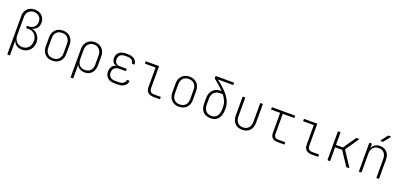

<svg xmlns="http://www.w3.org/2000/svg" viewBox="26 -2013 7147 3421"><g transform="rotate(20 3600.0 -302.5)"><path d="M110 180V-550Q110 -607 134 -649.5Q158 -692 200.5 -716Q243 -740 299 -740Q356 -740 399 -717Q442 -694 466 -653Q490 -612 490 -558Q490 -500 456.5 -457Q423 -414 370 -403V-400Q416 -392 451 -364Q486 -336 506 -295Q526 -254 526 -204Q526 -141 500 -92.5Q474 -44 428 -17Q382 10 323 10Q260 10 217 -21Q174 -52 160 -104V180ZM317 -35Q387 -35 430.5 -82.5Q474 -130 474 -206Q474 -282 429 -329Q384 -376 312 -376H265V-420H299Q362 -420 401 -458.5Q440 -497 440 -558Q440 -619 401 -657Q362 -695 299 -695Q238 -695 199 -655Q160 -615 160 -550V-203Q160 -128 203.5 -81.5Q247 -35 317 -35Z M900 10Q812 10 758.5 -44.5Q705 -99 705 -190V-360Q705 -451 758.5 -505.5Q812 -560 900 -560Q989 -560 1042 -505.5Q1095 -451 1095 -360V-190Q1095 -99 1042 -44.5Q989 10 900 10ZM900 -34Q969 -34 1007 -75Q1045 -116 1045 -190V-360Q1045 -434 1006.5 -475Q968 -516 900 -516Q832 -516 793.5 -475Q755 -434 755 -360V-190Q755 -116 793 -75Q831 -34 900 -34Z M1310 180V-361Q1310 -420 1334.5 -465Q1359 -510 1402.5 -535Q1446 -560 1503 -560Q1560 -560 1603.5 -535Q1647 -510 1671 -465Q1695 -420 1695 -361V-190Q1695 -130 1672 -85Q1649 -40 1608.5 -15Q1568 10 1513 10Q1457 10 1416.5 -15Q1376 -40 1360 -83V180ZM1503 -33Q1570 -33 1607.5 -74.5Q1645 -116 1645 -190V-361Q1645 -430 1605.5 -473Q1566 -516 1503 -516Q1439 -516 1399.5 -473Q1360 -430 1360 -361V-190Q1360 -116 1398 -74.5Q1436 -33 1503 -33Z M2140 10H2075Q1994 10 1947 -32.5Q1900 -75 1900 -147Q1900 -207 1929.5 -247.5Q1959 -288 2006 -292V-296Q1967 -300 1942.5 -332Q1918 -364 1918 -411Q1918 -480 1964 -520Q2010 -560 2088 -560H2134Q2211 -560 2256.5 -523.5Q2302 -487 2302 -425H2252Q2252 -466 2220 -490.5Q2188 -515 2134 -515H2088Q2033 -515 2000.5 -486Q1968 -457 1968 -407Q1968 -361 1993.5 -334.5Q2019 -308 2070 -308H2197V-263H2070Q2015 -263 1982.5 -231.5Q1950 -200 1950 -147Q1950 -95 1983.5 -65Q2017 -35 2075 -35H2140Q2199 -35 2233.5 -59.5Q2268 -84 2268 -125H2318Q2318 -63 2270 -26.5Q2222 10 2140 10Z M2813 0Q2746 0 2709.5 -35Q2673 -70 2673 -135V-505H2470V-550H2723V-135Q2723 -45 2813 -45H2940V0Z M3300 10Q3212 10 3158.5 -44.5Q3105 -99 3105 -190V-360Q3105 -451 3158.5 -505.5Q3212 -560 3300 -560Q3389 -560 3442 -505.5Q3495 -451 3495 -360V-190Q3495 -99 3442 -44.5Q3389 10 3300 10ZM3300 -34Q3369 -34 3407 -75Q3445 -116 3445 -190V-360Q3445 -434 3406.5 -475Q3368 -516 3300 -516Q3232 -516 3193.5 -475Q3155 -434 3155 -360V-190Q3155 -116 3193 -75Q3231 -34 3300 -34Z M3901 10Q3807 10 3756 -45Q3705 -100 3705 -200V-302Q3705 -365 3729.5 -412Q3754 -459 3798.5 -485.5Q3843 -512 3901 -512H3921Q3886 -550 3838.5 -592Q3791 -634 3730 -683V-730H4081V-685H3790Q3890 -607 3957.5 -537Q4025 -467 4060 -395.5Q4095 -324 4095 -240Q4095 -117 4046 -53.5Q3997 10 3901 10ZM3901 -35Q4044 -35 4044 -240Q4044 -305 4024 -359Q4004 -413 3960 -468H3901Q3836 -468 3795.5 -423.5Q3755 -379 3755 -302V-200Q3755 -121 3793 -78Q3831 -35 3901 -35Z M4499 10Q4410 10 4359 -44.5Q4308 -99 4308 -194V-538Q4308 -550 4320 -550H4346Q4358 -550 4358 -538V-194Q4358 -119 4395.5 -77Q4433 -35 4499 -35Q4566 -35 4604 -77Q4642 -119 4642 -194V-538Q4642 -550 4654 -550H4680Q4692 -550 4692 -538V-194Q4692 -100 4640.5 -45Q4589 10 4499 10Z M5165 0Q5102 0 5068.5 -32Q5035 -64 5035 -125V-505H4862V-550H5305V-505H5085V-125Q5085 -45 5165 -45H5300V0Z M5813 0Q5746 0 5709.5 -35Q5673 -70 5673 -135V-505H5470V-550H5723V-135Q5723 -45 5813 -45H5940V0Z M6127 0Q6115 0 6115 -12V-538Q6115 -550 6127 -550H6153Q6165 -550 6165 -538V-309H6297L6458 -542Q6463 -550 6472 -550H6505Q6513 -550 6515 -545.5Q6517 -541 6513 -535L6344 -289L6524 -15Q6528 -9 6525.5 -4.5Q6523 0 6516 0H6482Q6473 0 6468 -8L6297 -264H6165V-12Q6165 0 6153 0Z M6722 0Q6710 0 6710 -12V-538Q6710 -550 6722 -550H6748Q6760 -550 6760 -538V-460Q6775 -507 6814.5 -533.5Q6854 -560 6913 -560Q6994 -560 7043 -508Q7092 -456 7092 -367V-12Q7092 0 7080 0H7054Q7042 0 7042 -12V-360Q7042 -434 7005 -475.5Q6968 -517 6903 -517Q6837 -517 6798.5 -475Q6760 -433 6760 -360V-12Q6760 0 6748 0ZM6895 -645Q6888 -645 6886 -649.5Q6884 -654 6888 -660L6977 -778Q6983 -785 6992 -785H7025Q7033 -785 7035 -780.5Q7037 -776 7032 -770L6938 -652Q6932 -645 6923 -645Z"/></g></svg>

Font: Pitagon Sans Mono Thin
Style: Regular
Weight: 100
Monospace: yes
Designer: Travis Tran
Foundry: Pitagon
Version: Version 1.001; ttfautohint (v1.8.4.7-5d5b);gftools[0.9.26]